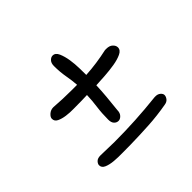

<svg xmlns="http://www.w3.org/2000/svg" viewBox="-119 -593 779 779"><g transform="rotate(-45 270.5 -204.0)"><path d="M427.7 -309.6H435.5Q453.1 -309.6 462.9 -300.3Q472.7 -291 472.7 -280.3Q472.7 -264.6 454.1 -255.9Q435.5 -247.1 408.7 -242.7Q381.8 -238.3 352.5 -236.3Q323.2 -234.4 301.8 -233.4Q300.8 -203.1 297.9 -171.4Q294.9 -139.6 291 -102.5Q291 -85.9 282.2 -76.7Q273.4 -67.4 263.7 -67.4Q252.9 -67.4 245.1 -75.7Q237.3 -84 237.3 -100.6Q237.3 -137.7 241.7 -169.4Q246.1 -201.2 247.1 -232.4Q239.3 -232.4 230.5 -231.9Q221.7 -231.4 213.9 -231.4Q194.3 -231.4 170.9 -231Q147.5 -230.5 127 -233.4Q106.4 -236.3 92.3 -243.2Q78.1 -250 78.1 -264.6Q78.1 -274.4 89.4 -284.2Q100.6 -293.9 115.2 -293.9Q140.6 -292 166 -291Q191.4 -290 216.8 -290H248Q246.1 -317.4 240.7 -346.7Q235.4 -376 235.4 -410.2Q235.4 -426.8 243.7 -435.5Q252 -444.3 261.7 -444.3Q277.3 -444.3 285.6 -425.3Q293.9 -406.2 297.9 -380.9Q301.8 -355.5 302.2 -330.1Q302.7 -304.7 302.7 -292Q335 -293.9 365.7 -298.3Q396.5 -302.7 427.7 -309.6ZM434.6 -32.2H440.4Q453.1 -32.2 461.4 -24.9Q469.7 -17.6 469.7 -9.8Q469.7 -1 462.9 7.8Q456.1 16.6 442.4 18.6Q387.7 28.3 335.4 31.2Q283.2 34.2 231.4 35.2Q210.9 35.2 184.6 35.6Q158.2 36.1 135.3 34.2Q112.3 32.2 96.2 25.4Q80.1 18.6 80.1 3.9Q80.1 -3.9 87.9 -12.2Q95.7 -20.5 112.3 -20.5Q131.8 -20.5 151.9 -19.5Q171.9 -18.6 192.4 -18.6Q252.9 -18.6 313 -22Q373 -25.4 434.6 -32.2Z"/></g></svg>

Font: Hi Melody
Style: Regular
Weight: 400
Designer: YoonDesign Inc.
Foundry: YoonDesign Inc.
Version: Version 3.00